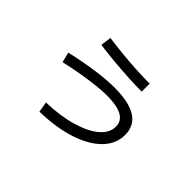

<svg xmlns="http://www.w3.org/2000/svg" viewBox="-113 -895 1225 1225"><g transform="rotate(45 500.0 -282.5)"><path d="M303 -27Q430 -31 526 -59Q622 -87 675 -132Q728 -177 728 -234Q728 -284 683 -309Q638 -334 545 -334Q504 -334 454 -328.5Q404 -323 340 -312.5Q276 -302 196 -284L179 -353Q289 -378 382 -391Q475 -404 547 -404Q676 -404 741.5 -362.5Q807 -321 807 -238Q807 -157 746 -94.5Q685 -32 575 4Q465 40 315 44ZM686 -508Q632 -508 565.5 -511.5Q499 -515 429 -521.5Q359 -528 293 -537L303 -609Q362 -601 429 -594Q496 -587 563 -583.5Q630 -580 686 -580Z"/></g></svg>

Font: M PLUS 1
Style: Regular
Weight: 400
Designer: Coji Morishita
Foundry: UNDERFOREST DESIGN
Version: Version 1.001